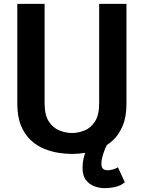

<svg xmlns="http://www.w3.org/2000/svg" viewBox="-20 -790 748 999"><path d="M355 11Q324.5 11 287 5.5Q249.5 0 211.2 -15.2Q173 -30.5 141 -59.8Q109 -89 89.5 -135.8Q70 -182.5 70 -251V-770H212V-253Q212 -191 234.2 -157.5Q256.5 -124 289.5 -111Q322.5 -98 355 -98Q387 -98 419.5 -111Q452 -124 474 -157.5Q496 -191 496 -253V-770H638V-251Q638 -182.5 618.5 -135.8Q599 -89 567.2 -59.8Q535.5 -30.5 497.8 -15.2Q460 0 422.5 5.5Q385 11 355 11ZM523.5 189Q500 189 473.2 180Q446.5 171 428 148Q409.5 125 409.5 83Q409.5 37 428.5 -8.5Q447.5 -54 474.5 -86L539.5 -43Q525.5 -16.5 516.5 12.5Q507.5 41.5 507.5 60Q507.5 82.5 517.2 89.2Q527 96 538.5 96Q551.5 96 567 91.8Q582.5 87.5 593.5 80.5L629.5 158Q609 176 580.8 182.5Q552.5 189 523.5 189Z"/></svg>

Font: Junction
Style: Bold
Weight: 700
Designer: Caroline Hadilaksono
Foundry: Caroline Hadilaksono, Tyler Finck, The League of Moveable Type
Version: Version 2.000; ttfautohint (v1.8.3)